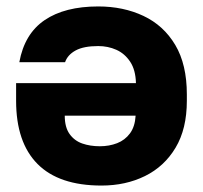

<svg xmlns="http://www.w3.org/2000/svg" viewBox="-20 -563 630 596"><path d="M285 -543Q363 -543 425.5 -513.5Q488 -484 524 -423.5Q560 -363 560 -270V-250Q560 -163 525 -104.5Q490 -46 430 -16.5Q370 13 295 13Q163 13 96.5 -54Q30 -121 30 -250V-305H402Q401 -346 384 -371.5Q367 -397 341 -408.5Q315 -420 285 -420Q240 -420 215 -406.5Q190 -393 182 -370H40Q56 -458 118.5 -500.5Q181 -543 285 -543ZM401 -204H181Q181 -168 196 -147Q211 -126 235.5 -117.5Q260 -109 290 -109Q319 -109 343.5 -118.5Q368 -128 383.5 -149Q399 -170 401 -204Z"/></svg>

Font: Golos Text
Style: Bold
Weight: 700
Designer: A.Korolkova, Vitaly Kuzmin
Foundry: ParaType Ltd
Version: Version 2.004